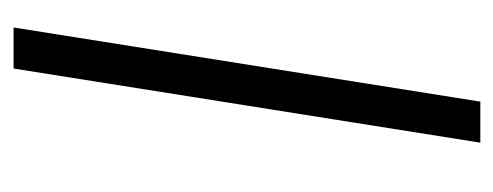

<svg xmlns="http://www.w3.org/2000/svg" viewBox="-248 -498 745 290"><g transform="rotate(-90 125.0 -352.5)"><path d="M55 0 167 -705H229L117 0Z"/></g></svg>

Font: Nunito Sans 10pt SemiCondensed Light
Style: Italic
Weight: 300
Width: 4
Italic angle: -9°
Designer: Vernon Adams
Foundry: Vernon Adams
Version: Version 3.101;gftools[0.9.27]